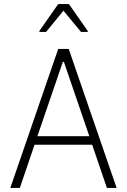

<svg xmlns="http://www.w3.org/2000/svg" viewBox="-20 -930 629 950"><path d="M31 0 268 -688H320L557 0H509L436 -214H151L78 0ZM165 -256H422L296 -624H291ZM175 -772V-777L268 -910H321L414 -777V-772H381L294 -877L208 -772Z"/></svg>

Font: Saira SemiCondensed ExtraLight
Style: Regular
Weight: 250
Width: 4
Designer: Hector Gatti with collaboration of the Omnibus-Type team
Foundry: Omnibus-Type
Version: Version 1.101